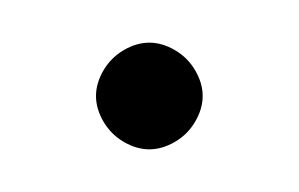

<svg xmlns="http://www.w3.org/2000/svg" viewBox="-20 -1305 140 90"><path d="M25 -1260Q25 -1254 28.5 -1248Q32 -1242 38 -1238.5Q44 -1235 50 -1235Q56 -1235 62 -1238.5Q68 -1242 71.5 -1248Q75 -1254 75 -1260Q75 -1266 71.5 -1272Q68 -1278 62 -1281.5Q56 -1285 50 -1285Q44 -1285 38 -1281.5Q32 -1278 28.5 -1272Q25 -1266 25 -1260Z"/></svg>

Font: Linefont ExtraLight
Style: Regular
Weight: 250
Monospace: yes
Version: Version 3.002;gftools[0.9.33]